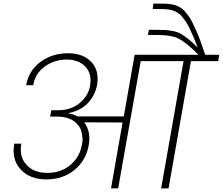

<svg xmlns="http://www.w3.org/2000/svg" viewBox="-20 -1044 1235 1064"><path d="M634.8 0H595.2L659.2 -365.2L446.8 -366.2Q484.4 -315.9 472.2 -241.2Q457 -154.8 392.8 -102.3Q328.6 -49.8 237.8 -49.8Q145.5 -49.8 94.5 -105Q43.5 -160.2 59.1 -248H98.1Q85.4 -176.3 126.2 -131.1Q167 -85.9 242.2 -85.9Q317.4 -85.9 369.6 -129.4Q421.9 -172.9 434.1 -243.2Q438.5 -261.2 437 -279.5Q435.5 -297.9 431.2 -315.2Q426.8 -332.5 415.3 -347.7Q403.8 -362.8 387.9 -373.8Q372.1 -384.8 347.9 -391.4Q323.7 -397.9 293.9 -397.9H257.8L264.2 -433.1H299.8Q375 -433.1 422.4 -473.6Q469.7 -514.2 479 -567.9Q490.7 -635.3 453.1 -674.6Q415.5 -713.9 350.1 -713.9Q281.2 -713.9 227.8 -675Q174.3 -636.2 164.1 -571.8H125Q139.6 -653.3 204.6 -701.2Q269.5 -749 356.9 -749Q439.9 -749 485.6 -701.2Q531.2 -653.3 518.1 -574.2Q506.8 -514.2 465.8 -471.7Q424.8 -429.2 357.9 -417V-416Q385.7 -412.1 409.2 -398.9H666L726.1 -740.2H1080.1Q1048.8 -772 1024.9 -791.7Q1001 -811.5 981.2 -823.7Q961.4 -835.9 937.3 -841.6Q913.1 -847.2 892.6 -848.6Q872.1 -850.1 835.9 -850.1H799.8L805.2 -878.9H840.8Q877 -878.9 896.2 -877.7Q915.5 -876.5 940.2 -871.6Q964.8 -866.7 983.2 -856.2Q1001.5 -845.7 1024.7 -827.1Q1047.9 -808.6 1075.2 -779.8Q1063 -814 1051.5 -840.8Q1040 -867.7 1029.8 -888.9Q1019.5 -910.2 1008.3 -926Q997.1 -941.9 987.8 -953.1Q978.5 -964.4 966.3 -971.9Q954.1 -979.5 944.1 -983.9Q934.1 -988.3 919.2 -990.5Q904.3 -992.7 892.3 -993.4Q880.4 -994.1 861.8 -994.1H826.2L830.1 -1023.9H866.2Q886.7 -1023.9 899.7 -1023.4Q912.6 -1022.9 928.7 -1020.5Q944.8 -1018.1 955.6 -1013.9Q966.3 -1009.8 979.5 -1002.2Q992.7 -994.6 1002.2 -983.9Q1011.7 -973.1 1023.4 -957.5Q1035.2 -941.9 1045.2 -921.6Q1055.2 -901.4 1067.4 -874.3Q1079.6 -847.2 1091.6 -814.2Q1103.5 -781.2 1117.2 -740.2H1194.8L1189 -705.1H1038.1L914.1 0H873L997.1 -705.1H759.8Z"/></svg>

Font: SVN-Poppins ExtraLight
Style: Italic
Weight: 200
Italic angle: -10°
Designer: Ninad Kale (Devanagari), Jonny Pinhorn (Latin)
Foundry: Indian Type Foundry
Version: Version 3.002 2017